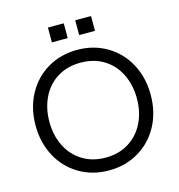

<svg xmlns="http://www.w3.org/2000/svg" viewBox="-126 -985 1025 1102"><g transform="rotate(-15 387.0 -433.5)"><path d="M729 -350Q729 -247 685 -165.5Q641 -84 563 -38Q485 8 387 8Q289 8 211 -38Q133 -84 89 -165.5Q45 -247 45 -350Q45 -453 89 -534.5Q133 -616 211 -662Q289 -708 387 -708Q485 -708 563 -662Q641 -616 685 -534.5Q729 -453 729 -350ZM387 -68Q466 -68 525 -105Q584 -142 615.5 -206Q647 -270 647 -350Q647 -430 615.5 -494.5Q584 -559 525 -595.5Q466 -632 387 -632Q308 -632 249 -595.5Q190 -559 158.5 -494.5Q127 -430 127 -350Q127 -270 158.5 -206Q190 -142 249 -105Q308 -68 387 -68ZM259 -875H353V-787H259ZM421 -875H515V-787H421Z"/></g></svg>

Font: TASA Explorer VF
Style: Regular
Weight: 400
Designer: Weizhong Zhang
Foundry: Local Remote
Version: Version 1.000;Glyphs 3.2 (3192)